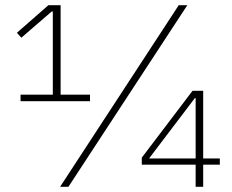

<svg xmlns="http://www.w3.org/2000/svg" viewBox="-20 -718 891 738"><path d="M59 -329V-354H183V-674H179L62 -573L45 -592L166 -698H213V-354H326V-329ZM211 0 667 -698H700L243 0ZM732 0V-85H525V-112L720 -369H761V-109H825V-85H761V0ZM732 -341H729L553 -109H732Z"/></svg>

Font: IBM Plex Sans Thai ExtraLight
Style: Regular
Weight: 200
Designer: Mike Abbink, Paul van der Laan, Pieter van Rosmalen, Ben Mitchell, Mark Frömberg
Foundry: Bold Monday
Version: Version 1.1